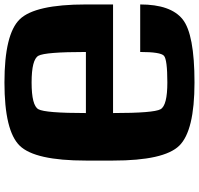

<svg xmlns="http://www.w3.org/2000/svg" viewBox="-36 -880 915 884"><g transform="rotate(90 422.0 -437.5)"><path d="M359.4 0Q136.7 0 68.4 -70.3Q0 -140.6 0 -375V-500H500Q500 -687.5 482.4 -718.8Q464.8 -750 359.4 -750Q253.9 -750 236.3 -734.4Q218.8 -718.8 218.8 -625H0Q0 -765.6 68.4 -820.3Q136.7 -875 359.4 -875Q582 -875 650.4 -804.7Q718.8 -734.4 718.8 -500V-375Q718.8 -140.6 650.4 -70.3Q582 0 359.4 0ZM359.4 -125Q464.8 -125 482.4 -156.2Q500 -187.5 500 -375H218.8Q218.8 -187.5 236.3 -156.2Q253.9 -125 359.4 -125Z"/></g></svg>

Font: CraftyPE
Style: Regular
Weight: 400
Designer: Erek Butcher
Foundry: Haunted Coop
Version: Version 0.018;April 4, 2024;FontCreator 15.0.0.2962 64-bit